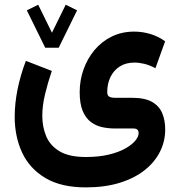

<svg xmlns="http://www.w3.org/2000/svg" viewBox="-20 -553 762 819"><path d="M172.9 -349.4H230.4L308.8 -509L260.3 -532.8L201.6 -413.4L143 -532.8L94.4 -509ZM346 246.3Q427.6 246.3 490.6 226.8Q553.5 207.3 596.8 173Q640 138.8 662.4 94.2Q684.7 49.7 684.7 -0.6Q684.7 -39.8 671.9 -70.4Q659.1 -100.9 628.4 -118.4Q597.7 -135.8 543.8 -135.8H470.4Q454.7 -135.8 446 -140.7Q437.4 -145.5 437.4 -160.2Q437.4 -196.1 451.2 -224.6Q465 -253 491.1 -269.6Q517.2 -286.1 553.4 -286.1Q573 -286.1 595.7 -280.7Q618.4 -275.2 643 -262L684.4 -376.9Q655.1 -397.9 621.1 -408.1Q587 -418.2 552.7 -418.2Q499.5 -418.2 456.4 -397Q413.4 -375.8 382.9 -339.2Q352.5 -302.6 336.2 -256.4Q319.9 -210.2 319.9 -159.9Q319.9 -110.3 332.8 -79.6Q345.8 -48.9 367.6 -32.6Q389.3 -16.3 415.9 -10.6Q442.6 -4.9 469.8 -4.9H548.9Q561.7 -4.9 566.5 0.7Q571.3 6.2 571.3 14.9Q571.3 29.9 556.7 47.5Q542 65.1 513.6 80.9Q485.2 96.7 443.1 106.7Q401.1 116.7 346 116.7Q275.3 116.7 234.9 92.8Q194.4 68.9 177.4 28.9Q160.4 -11.1 160.4 -59.2Q160.4 -102.3 172.2 -151.3Q183.9 -200.3 201.1 -250.5L90.4 -293.4Q67.5 -233.7 55.1 -172.9Q42.7 -112.2 42.7 -55.2Q42.7 30.1 74.6 98.3Q106.5 166.5 173.7 206.4Q240.9 246.3 346 246.3Z"/></svg>

Font: Vazirmatn NL
Style: Regular
Weight: 400
Designer: Saber Rastikerdar
Foundry: Saber Rastikerdar
Version: Version 33.003